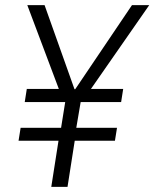

<svg xmlns="http://www.w3.org/2000/svg" viewBox="-20 -725 599 745"><path d="M179 0 207 -179H52L60 -229H217L233 -329H76L84 -380H222L212 -370L86 -705H153L269 -379H272L492 -705H559L326 -370L320 -380H458L450 -329H293L276 -229H434L426 -179H270L242 0Z"/></svg>

Font: Nunito Sans 7pt Condensed Light
Style: Italic
Weight: 300
Width: 3
Italic angle: -9°
Designer: Vernon Adams
Foundry: Vernon Adams
Version: Version 3.101;gftools[0.9.27]